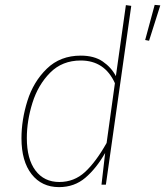

<svg xmlns="http://www.w3.org/2000/svg" viewBox="-20 -757 677 787"><path d="M518 -733 414 0H396L411 -130Q375 -67 330 -28.5Q285 10 222 10Q151 10 109.5 -43Q68 -96 68 -190Q68 -266 92.5 -344Q117 -422 172 -475.5Q227 -529 311 -529Q366 -529 401 -505Q436 -481 455 -445L496 -736ZM90 -191Q90 -105 125.5 -58Q161 -11 223 -11Q284 -11 328.5 -52Q373 -93 417 -171L451 -416Q409 -509 311 -509Q235 -509 185.5 -459Q136 -409 113 -335.5Q90 -262 90 -191ZM614 -737 637 -735 591 -590 575 -593Z"/></svg>

Font: Fira Sans Thin
Style: Italic
Weight: 250
Italic angle: -8°
Designer: Carrois Corporate & Edenspiekermann AG
Foundry: Carrois Corporate GbR & Edenspiekermann AG
Version: Version 4.203